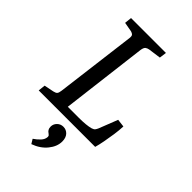

<svg xmlns="http://www.w3.org/2000/svg" viewBox="-236 -648 938 938"><g transform="rotate(45 233.5 -179.0)"><path d="M392 -173 433 -168Q432 -141 427.5 -110Q423 -79 417.5 -50Q412 -21 406 0H16L20 -37L70 -47Q84 -50 89 -56Q94 -62 96 -78L149 -497Q150 -510 145.5 -515Q141 -520 131 -523L81 -532L85 -569H326L321 -532L256 -523Q245 -521 238 -515.5Q231 -510 228 -492L173 -44H250Q275 -44 295.5 -46Q316 -48 330 -52Q342 -56 346 -61.5Q350 -67 354 -76ZM176 211 162 188Q180 176 193.5 161.5Q207 147 208 130Q208 123 205.5 120.5Q203 118 198 114Q191 110 186.5 102.5Q182 95 182 84Q182 66 195 53Q208 40 227 40Q247 40 260.5 54.5Q274 69 274 95Q274 130 247.5 162.5Q221 195 176 211Z"/></g></svg>

Font: Yrsa
Style: Italic
Weight: 400
Italic angle: -7.10001°
Designer: Anna Giedrys (Yrsa+Rasa design), David Brezina (Yrsa art-direction, Rasa art-direction, design)
Foundry: Rosetta Type Foundry
Version: Version 2.004